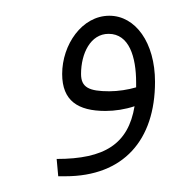

<svg xmlns="http://www.w3.org/2000/svg" viewBox="-20 -232 245 244"><path d="M54 -8H63C137 -8 177 -54 177 -128C177 -178 152 -212 119 -212C84 -212 59 -175 59 -138C59 -104 79 -91 114 -91C126 -91 139 -93 151 -97C143 -49 113 -30 52 -30ZM83 -138C83 -164 95 -189 118 -189C144 -189 153 -160 153 -127V-121C143 -118 130 -116 119 -116C93 -116 83 -121 83 -138Z"/></svg>

Font: Noto Sans Arabic SemCond Thin
Style: Regular
Weight: 100
Width: 4
Designer: Monotype Design Team, Nadine Chahine, Nizar Qandah and Khaled Hosny
Foundry: Monotype Imaging Inc.
Version: Version 2.012